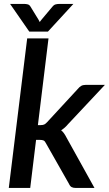

<svg xmlns="http://www.w3.org/2000/svg" viewBox="-20 -930 539 950"><path d="M220 -740 167.5 -311H181.5Q192.5 -311 199.2 -314.2Q206 -317.5 214 -326.5L365 -490Q373 -500 381.8 -505Q390.5 -510 403.5 -510H499L317 -316Q301.5 -297 282.5 -285.5Q291 -278.5 297.2 -269.5Q303.5 -260.5 309 -249.5L447.5 0H355Q342.5 0 334.5 -4.2Q326.5 -8.5 321.5 -20L208 -220Q202.5 -231.5 196 -234.8Q189.5 -238 175.5 -238H158.5L129.5 0H23.5L114.5 -740ZM343 -910.5 217 -773.5H125L30 -910.5H102Q108 -910.5 116.8 -908.5Q125.5 -906.5 131 -897L171.5 -831L176.5 -821L184 -831L239 -896.5Q247 -906.5 256 -908.5Q265 -910.5 271.5 -910.5Z"/></svg>

Font: Lato SemiBold
Style: Italic
Weight: 600
Italic angle: -7°
Designer: Lukasz Dziedzic with Adam Twardoch and Botio Nikoltchev
Foundry: tyPoland Lukasz Dziedzic
Version: Version 2.015; 2015-08-06; http://www.latofonts.com/